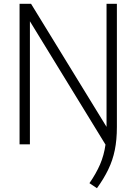

<svg xmlns="http://www.w3.org/2000/svg" viewBox="-20 -760 718 1011"><path d="M490.5 231 451 204.5Q486 154 506.8 106Q527.5 58 535.5 1.5L137.5 -648V0H83V-740H143.5L541 -92V-740H595.5V-91.5Q595.5 -23.5 584.5 30.2Q573.5 84 550.2 132.2Q527 180.5 490.5 231Z"/></svg>

Font: Encode Sans Semi Condensed Light
Style: Regular
Weight: 300
Width: 4
Designer: Multiple Designers
Foundry: Impallari Type
Version: Version 3.000; ttfautohint (v1.8.3) -l 8 -r 50 -G 200 -x 14 